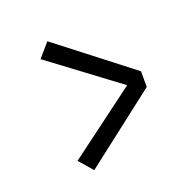

<svg xmlns="http://www.w3.org/2000/svg" viewBox="-93 -685 685 674"><g transform="rotate(-20 249.5 -348.5)"><path d="M149.4 -107.4 105.5 -158.2 359.9 -348.1 105.5 -538.1 149.4 -588.9 422.4 -377.4V-318.8Z"/></g></svg>

Font: Duru Sans
Style: Regular
Weight: 400
Designer: Onur Yazõcõgil
Foundry: Onur Yazõcõgil
Version: Version 1.001